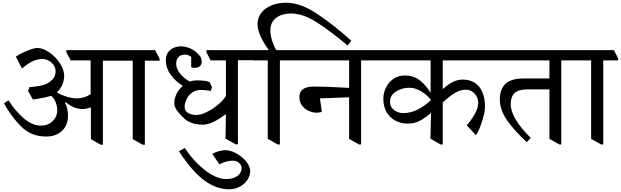

<svg xmlns="http://www.w3.org/2000/svg" viewBox="-20 -1018 4556 1409"><path d="M1152 -573H1043V44H1027L954 3V-573H735V44H719L647 3V-230H645Q619 -218 586 -218Q552 -218 522 -231Q492 -244 461 -268L456 -265Q479 -224 479 -171Q479 -99 435 -57.5Q391 -16 318 -16Q210 -16 137 -88Q64 -160 9 -260L43 -282Q88 -208 152 -152Q216 -96 281 -96Q332 -96 366 -129Q400 -162 400 -208Q400 -238 389 -266.5Q378 -295 356 -315Q299 -298 221 -288L186 -352L197 -379Q286 -384 328 -406Q356 -422 372 -443Q388 -464 388 -496Q388 -531 358.5 -558Q329 -585 290 -585Q220 -585 142 -515L96 -602Q125 -623 177 -644.5Q229 -666 256 -666Q296 -665 342 -633.5Q388 -602 419.5 -554Q451 -506 451 -460Q451 -431 438 -398.5Q425 -366 397 -339Q429 -321 469.5 -308.5Q510 -296 545 -296Q599 -296 645 -327V-575H499L467 -634V-650H1118L1150 -590Z M1835 -576H1726V41H1709L1635 -1L1638 -177L1635 -179Q1535 -103 1470 -103Q1388 -103 1338 -143Q1306 -171 1282.5 -202Q1259 -233 1259 -262Q1259 -295 1275.5 -329Q1292 -363 1322 -388Q1267 -421 1232 -470.5Q1197 -520 1197 -575Q1197 -625 1229 -651.5Q1261 -678 1310 -678Q1334 -678 1361.5 -668.5Q1389 -659 1406 -646Q1431 -627 1445.5 -609.5Q1460 -592 1460 -563Q1460 -546 1447.5 -533Q1435 -520 1408 -520Q1391 -520 1383 -525V-599Q1368 -617 1336 -617Q1308 -617 1290.5 -600Q1273 -583 1273 -550Q1273 -513 1302 -477.5Q1331 -442 1373 -419Q1394 -428 1426 -428Q1493 -428 1519 -415L1536 -377L1525 -350Q1492 -358 1453 -358Q1417 -358 1390 -338.5Q1363 -319 1349 -290Q1335 -261 1335 -233Q1335 -203 1361.5 -188.5Q1388 -174 1419 -174Q1452 -174 1495.5 -195Q1539 -216 1578.5 -248.5Q1618 -281 1638 -313V-575H1526L1495 -634V-650H1804L1836 -590Z M1639 296Q1691 296 1722 273.5Q1753 251 1753 215Q1753 195 1735 178Q1717 161 1687 161Q1666 161 1638.5 168.5Q1611 176 1590 188L1538 111Q1559 99 1586 91.5Q1613 84 1634 84Q1671 84 1714 107.5Q1757 131 1786.5 167Q1816 203 1816 238Q1816 269 1797 300Q1778 331 1742 351Q1706 371 1659 371Q1570 371 1481.5 307.5Q1393 244 1293 92L1336 68Q1400 165 1484 230.5Q1568 296 1639 296Z M1964 -795Q1964 -758 1978 -716Q1992 -674 2008 -650H2111L2143 -590V-575H2034V42H2018L1945 1V-575H1836L1805 -634V-650H1953Q1870 -764 1870 -842Q1870 -887 1896.5 -922.5Q1923 -958 1971 -978Q2019 -998 2080 -998Q2183 -998 2302 -920Q2421 -842 2558 -719L2531 -684Q2398 -796 2299.5 -857.5Q2201 -919 2116 -919Q2049 -919 2006.5 -887Q1964 -855 1964 -795Z M2739 -590V-575H2630V42H2614L2542 1V-304L2328 -296L2342 -197Q2324 -191 2301 -191Q2276 -191 2247 -203.5Q2218 -216 2197.5 -242Q2177 -268 2177 -305Q2177 -383 2283 -383Q2375 -383 2542 -373V-575H2143L2112 -634V-650H2708Z M3229 -575V-364Q3307 -434 3372 -434Q3455 -434 3497 -380.5Q3539 -327 3539 -237Q3539 -195 3518.5 -129.5Q3498 -64 3473 -26L3405 -98Q3435 -131 3462 -177Q3489 -223 3489 -262Q3489 -304 3462.5 -332Q3436 -360 3398 -360Q3358 -360 3317 -335Q3276 -310 3229 -266V42H3213L3139 0L3143 -187L3141 -188Q3096 -150 3059 -130.5Q3022 -111 2972 -111Q2922 -111 2881 -133Q2840 -155 2816.5 -196Q2793 -237 2793 -293Q2793 -336 2812.5 -375.5Q2832 -415 2867.5 -439.5Q2903 -464 2949 -464Q3016 -464 3060.5 -429Q3105 -394 3140 -337V-575H2739L2708 -634V-650H3559L3590 -590V-575ZM3141 -282V-286Q3116 -320 3072 -347Q3028 -374 2983 -374Q2930 -374 2886 -346.5Q2842 -319 2842 -269Q2842 -232 2872.5 -210Q2903 -188 2939 -188Q2995 -188 3047 -215Q3099 -242 3141 -282Z M4209 -575H4099V42H4084L4012 1V-362H3849Q3786 -362 3757 -335.5Q3728 -309 3728 -253Q3728 -151 3875 -6L3846 25Q3761 -52 3704.5 -130.5Q3648 -209 3648 -290Q3648 -361 3688 -401.5Q3728 -442 3824 -442H4012V-575H3590L3559 -634V-650H4178L4209 -590Z M4516 -590V-575H4407V42H4391L4318 1V-575H4209L4178 -634V-650H4485Z"/></svg>

Font: Martel DemiBold
Style: Regular
Weight: 600
Designer: Dan Reynolds
Foundry: Dan Reynolds
Version: Version 1.001; ttfautohint (v1.1) -l 5 -r 5 -G 72 -x 0 -D la